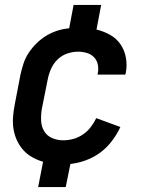

<svg xmlns="http://www.w3.org/2000/svg" viewBox="-20 -655 590 780"><path d="M135 105 155 2Q133 -4 111.5 -16Q90 -28 74.5 -45.5Q59 -63 49 -84.5Q39 -106 35 -130Q31 -154 33 -180Q35 -206 40 -231L63 -351Q68 -374 75.5 -397Q83 -420 97 -441Q111 -462 129.5 -480Q148 -498 169 -510.5Q190 -523 213.5 -530.5Q237 -538 261 -540L279 -635H391L372 -535Q401 -528 427 -513.5Q453 -499 469.5 -475Q486 -451 491.5 -420.5Q497 -390 491 -359L489 -352H376L377 -356Q381 -374 377.5 -392Q374 -410 362 -422.5Q350 -435 332.5 -440Q315 -445 297 -445Q275 -445 253 -437.5Q231 -430 214 -413.5Q197 -397 187.5 -375.5Q178 -354 174 -333L150 -213Q146 -189 147 -165Q148 -141 159.5 -122Q171 -103 192 -94Q213 -85 237 -85Q257 -85 277.5 -90.5Q298 -96 316.5 -108.5Q335 -121 348.5 -138.5Q362 -156 371 -175L469 -139Q455 -109 434.5 -82Q414 -55 387 -35Q360 -15 328 -3.5Q296 8 266 11L247 105Z"/></svg>

Font: Lode Term
Style: Bold Italic
Weight: 700
Italic angle: -11°
Monospace: yes
Designer: Belleve Invis
Foundry: Belleve Invis
Version: Version 29.2.0